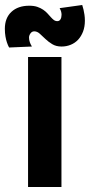

<svg xmlns="http://www.w3.org/2000/svg" viewBox="-62 -752 362 772"><path d="M185.1 0H50.8V-522.9H185.1ZM268.6 -731.9Q271.5 -723.1 273.9 -712.9Q275.9 -704.1 277.6 -692.9Q279.3 -681.6 279.3 -668.9Q279.3 -644.5 272 -625.2Q264.6 -606 252.2 -592.5Q239.7 -579.1 222.4 -572Q205.1 -564.9 185.5 -564.9Q163.6 -564.9 147.9 -574.5Q132.3 -584 120.4 -595.5Q108.4 -606.9 97.9 -616.5Q87.4 -626 75.7 -626Q66.4 -626 60.5 -617.7Q54.7 -609.4 54.7 -601.1Q54.7 -591.3 57.9 -582.3Q61 -573.2 66.4 -564.9L-25.4 -561Q-30.3 -569.8 -34.2 -581.5Q-37.6 -591.3 -40 -605.2Q-42.5 -619.1 -42.5 -636.2Q-42.5 -679.7 -16.1 -704.3Q10.3 -729 55.7 -729Q74.7 -729 88.1 -724.4Q101.6 -719.7 111.6 -712.9Q121.6 -706.1 128.9 -698Q136.2 -689.9 142.3 -683.1Q148.4 -676.3 154.5 -671.6Q160.6 -667 168.5 -667Q176.8 -667 181.2 -674.3Q185.5 -681.6 185.5 -692.9Q185.5 -706.1 177.7 -719.2Z"/></svg>

Font: Righteous
Style: Regular
Weight: 400
Version: Version 1.000